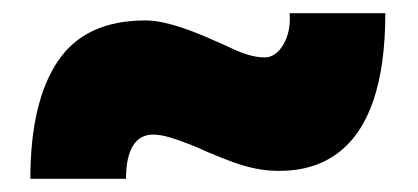

<svg xmlns="http://www.w3.org/2000/svg" viewBox="-20 -444 634 291"><path d="M403 -185Q385 -185 367.5 -188.5Q350 -192 332.5 -198.5Q315 -205 296 -213Q281 -220 265.5 -226Q250 -232 236.5 -236Q223 -240 212 -240Q192 -240 181.5 -223Q171 -206 171 -173H26Q26 -289 67.5 -351Q109 -413 200 -413Q213 -413 227 -410Q241 -407 254.5 -402.5Q268 -398 281.5 -392.5Q295 -387 306 -382Q318 -377 330.5 -371Q343 -365 356 -361Q369 -357 381 -357Q398 -357 409.5 -376.5Q421 -396 419 -424H564Q564 -345 546 -292Q528 -239 492 -212Q456 -185 403 -185Z"/></svg>

Font: Lexend Deca Black
Style: Regular
Weight: 900
Designer: Bonnie Shaver-Troup, Thomas Jockin
Foundry: Lexend
Version: Version 1.007